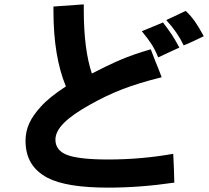

<svg xmlns="http://www.w3.org/2000/svg" viewBox="-20 -731 960 880"><path d="M777 40Q779 84 779 106Q622 129 475 129Q285 129 198 84Q147 57 122 15Q97 -27 97 -86Q97 -128 114 -165.5Q131 -203 167 -242Q204 -284 282 -335Q225 -472 225 -681V-701L364 -711V-685Q364 -505 401 -394Q472 -431 531.5 -456.5Q591 -482 671 -505L693 -448Q703 -425 721 -377Q616 -351 541 -322Q466 -293 392 -251Q311 -206 272.5 -167Q234 -128 234 -91Q234 -42 287 -21Q343 0 475 0Q628 0 774 -26ZM895 -556Q885 -551 862.5 -540.5Q840 -530 822 -523Q807 -554 788.5 -581Q770 -608 742 -639L831 -681Q855 -659 874 -631.5Q893 -604 914 -565ZM705 -468Q692 -501 675.5 -527Q659 -553 630 -588L652 -597Q702 -617 727 -628Q754 -593 769.5 -569Q785 -545 802 -513Z"/></svg>

Font: BM Euljiro oraeorae
Style: Regular
Weight: 400
Designer: Bongjin Kim; Bomjun Kim; Myungsoo Han; Hyesun Chae; Mikyoung Jeong; Wujin Sim; Minjae Kang; Suwha Jang;
Foundry: Sandoll Inc.
Version: Version 1.000;hotconv 1.0.109;makeexe 2.5.65596